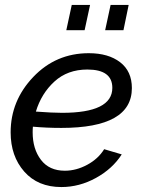

<svg xmlns="http://www.w3.org/2000/svg" viewBox="-20 -746 579 776"><path d="M344 -726 322 -624H248L270 -726ZM500 -726 479 -624H405L427 -726ZM228 -229Q168 -229 113 -234Q112 -226 112 -211Q112 -144 145.5 -100Q179 -56 242 -56Q288 -56 332.5 -80Q377 -104 401 -143L472 -122Q435 -64 368 -27Q301 10 228 10Q133 10 78 -52.5Q23 -115 23 -211Q23 -339 114.5 -435Q206 -531 339 -531Q418 -531 465.5 -494.5Q513 -458 513 -390Q513 -229 228 -229ZM333 -465Q253 -465 200 -416.5Q147 -368 125 -295Q192 -290 231 -290Q434 -290 434 -391Q434 -465 333 -465Z"/></svg>

Font: Raleway-v4020 Medium
Style: Italic
Weight: 500
Italic angle: -12°
Designer: Matt McInerney, Pablo Impallari, Rodrigo Fuenzalida
Foundry: Matt McInerney, Pablo Impallari, Rodrigo Fuenzalida
Version: Version 4.020;PS 004.020;hotconv 1.0.88;makeotf.lib2.5.64775